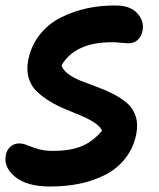

<svg xmlns="http://www.w3.org/2000/svg" viewBox="-31 -619 573 692"><path d="M149.9 53.2Q65.9 53.2 23.4 18.3Q-19 -16.6 -9.8 -61Q-6.8 -78.1 6.3 -90.1Q19.5 -102.1 38.1 -102.1Q51.8 -102.1 67.6 -95.5Q83.5 -88.9 106.2 -82Q128.9 -75.2 159.2 -75.2Q222.2 -75.2 262.7 -91.8Q303.2 -108.4 336.9 -147.9Q330.1 -163.1 309.6 -176.8Q289.1 -190.4 262.9 -201.4Q236.8 -212.4 206.8 -224.6Q176.8 -236.8 149.9 -252.9Q123 -269 102.3 -288.6Q81.5 -308.1 72.5 -337.4Q63.5 -366.7 70.8 -402.8Q81.1 -455.1 112.8 -494.6Q144.5 -534.2 189.7 -556.6Q234.9 -579.1 285.2 -589.6Q335.4 -600.1 389.2 -599.1Q439 -598.6 464.1 -570.8Q489.3 -543 482.9 -508.8Q478.5 -486.8 465.1 -474.9Q451.7 -462.9 431.2 -462.9Q424.3 -462.9 405.8 -464.8Q387.2 -466.8 373 -466.8Q239.7 -466.8 190.9 -383.8Q195.8 -366.2 215.3 -352.1Q234.9 -337.9 261.2 -327.4Q287.6 -316.9 318.1 -305.9Q348.6 -294.9 376.7 -280.5Q404.8 -266.1 426.5 -247.8Q448.2 -229.5 457.8 -200.4Q467.3 -171.4 460 -134.8Q449.7 -85 420.4 -47.9Q391.1 -10.7 348.4 11Q305.7 32.7 256.1 43Q206.5 53.2 149.9 53.2Z"/></svg>

Font: Shantell Sans Irregular
Style: Italic
Weight: 600
Italic angle: -11.31°
Designer: Stephen Nixon, Anya Danilova, Shantell Martin
Foundry: Arrow Type
Version: Version 1.006;[9816181b4]